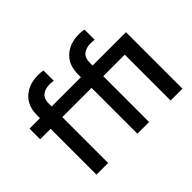

<svg xmlns="http://www.w3.org/2000/svg" viewBox="-149 -1029 1300 1300"><g transform="rotate(-45 501.0 -378.5)"><path d="M127 0V-439H26.9V-541H127V-568.8Q127 -657.7 181.4 -707.3Q235.8 -756.8 324.2 -756.8Q351.6 -756.8 372.1 -752V-653.8Q352.5 -657.2 337.9 -657.2Q291 -657.2 264.9 -635.5Q238.8 -613.8 238.8 -568.8V-541H519V-568.8Q519 -657.7 573.2 -707.3Q627.4 -756.8 715.8 -756.8Q743.7 -756.8 764.2 -752V-653.8Q744.6 -657.2 730 -657.2Q683.1 -657.2 657 -635.5Q630.9 -613.8 630.9 -568.8V-541H950.2V0H836.9V-439H630.9V0H519V-439H238.8V0Z"/></g></svg>

Font: Plus Jakarta Sans SemiBold
Style: Regular
Weight: 600
Designer: Gumpita Rahayu
Foundry: Tokotype
Version: Version 2.006